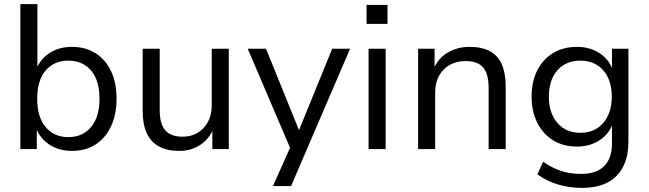

<svg xmlns="http://www.w3.org/2000/svg" viewBox="-20 -725 3156 934"><path d="M330 9Q264 9 216.5 -24Q169 -57 151 -114H159V0H79V-705H162V-378H153Q171 -433 218 -465Q265 -497 330 -497Q396 -497 445 -466Q494 -435 520.5 -378.5Q547 -322 547 -244Q547 -168 520 -110.5Q493 -53 444.5 -22Q396 9 330 9ZM312 -58Q382 -58 423 -107Q464 -156 464 -244Q464 -334 423 -382Q382 -430 312 -430Q243 -430 202 -382Q161 -334 161 -244Q161 -156 202 -107Q243 -58 312 -58Z M852 9Q792 9 752.5 -13Q713 -35 693.5 -78Q674 -121 674 -185V-488H757V-187Q757 -145 768.5 -116.5Q780 -88 805 -74Q830 -60 868 -60Q910 -60 942 -79.5Q974 -99 992 -133Q1010 -167 1010 -212V-488H1093V0H1013V-111H1023Q1002 -53 957 -22Q912 9 852 9Z M1308 180 1400 -27V15L1185 -488H1274L1445 -66H1424L1596 -488H1683L1396 180Z M1763 -609V-701H1865V-609ZM1773 0V-488H1856V0Z M2014 0V-488H2094V-380H2086Q2107 -438 2155 -467.5Q2203 -497 2264 -497Q2324 -497 2363 -476Q2402 -455 2421 -412Q2440 -369 2440 -304V0H2357V-299Q2357 -342 2345.5 -371Q2334 -400 2309.5 -414Q2285 -428 2245 -428Q2201 -428 2167.5 -409Q2134 -390 2115.5 -356Q2097 -322 2097 -277V0Z M2811 189Q2749 189 2693 172Q2637 155 2594 123L2622 62Q2651 82 2681 95.5Q2711 109 2742.5 115Q2774 121 2808 121Q2881 121 2919 83Q2957 45 2957 -27V-134H2964Q2948 -78 2900 -45Q2852 -12 2787 -12Q2720 -12 2670.5 -42.5Q2621 -73 2593.5 -128Q2566 -183 2566 -255Q2566 -328 2593.5 -382.5Q2621 -437 2670.5 -467Q2720 -497 2787 -497Q2852 -497 2900 -464Q2948 -431 2964 -374H2957V-488H3037V-37Q3037 36 3011 86.5Q2985 137 2935 163Q2885 189 2811 189ZM2803 -79Q2873 -79 2914.5 -127Q2956 -175 2956 -255Q2956 -336 2914.5 -383Q2873 -430 2803 -430Q2733 -430 2691.5 -383Q2650 -336 2650 -255Q2650 -175 2691.5 -127Q2733 -79 2803 -79Z"/></svg>

Font: Nunito Sans 11pt
Style: Regular
Weight: 400
Version: Version 3.101;gftools[0.9.27]